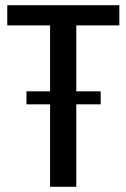

<svg xmlns="http://www.w3.org/2000/svg" viewBox="-20 -720 487 740"><path d="M440 -700V-622H225L274 -669V0H173V-669L221 -622H8V-700ZM368 -368V-318H82V-368Z"/></svg>

Font: Pathway Extreme SemiCondensed Medium
Style: Regular
Weight: 500
Width: 4
Version: Version 1.001;gftools[0.9.26]